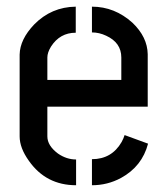

<svg xmlns="http://www.w3.org/2000/svg" viewBox="-20 -548 497 568"><path d="M38.1 -144.5V-386.7Q39.1 -431.6 81.1 -475.6Q131.8 -527.3 204.1 -528.3V-451.2Q157.2 -451.2 130.9 -410.2Q120.1 -392.6 120.1 -377.9V-311.5H338.9V-377.9Q338.9 -421.9 293.9 -442.4Q273.4 -452.1 252 -452.1V-528.3Q319.3 -528.3 372.1 -480.5Q416 -438.5 417 -387.7V-232.4H120.1V-144.5Q120.1 -117.2 151.4 -93.8Q176.8 -76.2 205.1 -76.2V0Q116.2 0 65.4 -72.3Q38.1 -110.4 38.1 -144.5ZM252 0V-77.1Q310.5 -77.1 339.8 -127.9Q345.7 -138.7 348.6 -148.4L418 -123Q400.4 -55.7 337.9 -21.5Q297.9 0 252 0Z"/></svg>

Font: Post No Bills Colombo
Style: SemiBold
Weight: 700
Designer: Kosala Senevirathne, Siva Puranthara, Lasantha Premarathna, Tharique Azeez
Foundry: Mooniak
Version: Version 1.220 ; ttfautohint (v1.5)